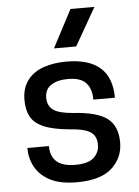

<svg xmlns="http://www.w3.org/2000/svg" viewBox="-55 -823 634 878"><g transform="rotate(-5 262.0 -384.0)"><path d="M262 12Q186 12 139.5 -12.5Q93 -37 71.5 -77Q50 -117 50 -164H149Q149 -68 262 -68Q322 -68 347.5 -92Q373 -116 373 -150Q373 -192 344.5 -210Q316 -228 250 -232Q174 -239 131.5 -257.5Q89 -276 72.5 -307Q56 -338 56 -383Q56 -439 83.5 -474.5Q111 -510 157.5 -526Q204 -542 262 -542Q469 -542 469 -358H370Q370 -408 345 -435Q320 -462 262 -462Q214 -462 185 -443Q156 -424 156 -385Q156 -348 182 -329Q208 -310 274 -305Q384 -298 429.5 -262.5Q475 -227 475 -152Q475 -82 423.5 -35Q372 12 262 12ZM313 -607H211L302 -780H412Z"/></g></svg>

Font: Tanohe Sans Medium
Style: Regular
Weight: 500
Designer: Village Type and Design LLC
Foundry: Cooper Hewitt Smithsonian Design Museum
Version: Version 1.00;September 29, 2021;FontCreator 13.0.0.2655 64-b